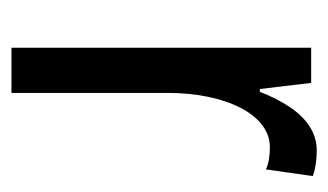

<svg xmlns="http://www.w3.org/2000/svg" viewBox="-142 -446 587 344"><g transform="rotate(90 152.0 -273.5)"><path d="M249 -547Q260 -547 271.5 -545.5Q283 -544 295 -540L283 -456Q274 -460 264 -461.5Q254 -463 243 -463Q222 -463 204 -449.5Q186 -436 173 -411Q160 -386 153 -352.5Q146 -319 146 -280V0H65V-537H128L139 -445H144Q156 -476 171.5 -499Q187 -522 206.5 -534.5Q226 -547 249 -547Z"/></g></svg>

Font: Noto Sans Thai ExtraCondensed
Style: Regular
Weight: 400
Width: 2
Designer: Monotype Design Team
Foundry: Monotype Imaging Inc.
Version: Version 2.002